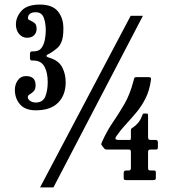

<svg xmlns="http://www.w3.org/2000/svg" viewBox="-20 -783 784 839"><path d="M45 -390.5Q45 -414.5 58 -432.5Q71 -450.5 93.5 -450.5Q135.5 -450.5 135.5 -411Q135.5 -392.5 127 -384Q118.5 -375.5 110 -370.8Q101.5 -366 101.5 -359Q101.5 -348.5 112.2 -341.8Q123 -335 135.5 -335Q167.5 -335 178 -361.2Q188.5 -387.5 188.5 -424.5Q188.5 -463 175.8 -489Q163 -515 134.5 -518Q125 -519 118 -518.8Q111 -518.5 111 -530.5V-546Q111 -558 117.8 -558Q124.5 -558 134 -559Q152.5 -560.5 162.5 -575.2Q172.5 -590 176.2 -610.5Q180 -631 180 -649.5Q180 -683 171 -706.2Q162 -729.5 136 -729.5Q118.5 -729.5 110.2 -722.2Q102 -715 102 -704Q102 -697.5 111.5 -693.8Q121 -690 130.5 -682.8Q140 -675.5 140 -657Q140 -640 129 -629Q118 -618 98 -618Q77.5 -618 63.5 -634.5Q49.5 -651 49.5 -676Q49.5 -708.5 74 -735.8Q98.5 -763 154.5 -763Q208 -763 232.5 -734Q257 -705 257 -658Q257 -621.5 249.5 -602.2Q242 -583 230.8 -573.5Q219.5 -564 208 -556Q198.5 -549.5 190.8 -546.2Q183 -543 183 -538.5Q183 -535 189.8 -532.8Q196.5 -530.5 206.5 -527Q239.5 -514.5 253.2 -486.2Q267 -458 267 -423Q267 -368 234.2 -334.5Q201.5 -301 136.5 -301Q90 -301 67.5 -327Q45 -353 45 -390.5ZM551 -714H604.5L213.5 36H155ZM661 -28.5V-4.5Q661 4 651 4H532.5Q525 4 522.8 2.2Q520.5 0.5 520.5 -7V-27Q520.5 -38 531 -38H542Q552 -38 552 -48V-116.5Q552 -125 550.2 -127.2Q548.5 -129.5 540.5 -129.5H450Q442 -129.5 439.5 -130.8Q437 -132 434 -136L425.5 -147Q422 -151 422.5 -153.8Q423 -156.5 425.5 -162.5Q447.5 -211.5 473.8 -249.5Q500 -287.5 524 -329Q548 -370.5 563.5 -430Q565.5 -437.5 566.8 -441.8Q568 -446 578 -446H625.5Q635.5 -446 638.2 -443.8Q641 -441.5 639.5 -432.5Q633 -387 616 -353.2Q599 -319.5 576.5 -292.5Q554 -265.5 530.8 -240.5Q507.5 -215.5 488.5 -188Q483.5 -181 484.8 -176.2Q486 -171.5 500.5 -171.5H545Q550.5 -171.5 551.2 -173.2Q552 -175 552 -180.5V-211Q552 -219.5 554.2 -221.2Q556.5 -223 561 -226Q573 -234 583.2 -245.8Q593.5 -257.5 601 -277.5Q602.5 -281.5 603.8 -284.2Q605 -287 611 -287H618Q624 -287 625.5 -285.2Q627 -283.5 627 -277.5V-186Q627 -177.5 629.2 -174.5Q631.5 -171.5 640 -171.5H660.5Q670 -171.5 670 -160.5V-141Q670 -133.5 668 -131.5Q666 -129.5 658.5 -129.5H639.5Q631.5 -129.5 629.2 -127Q627 -124.5 627 -117V-50Q627 -42.5 629.2 -40.2Q631.5 -38 639.5 -38H650Q656.5 -38 658.8 -36.5Q661 -35 661 -28.5Z"/></svg>

Font: Besley* Condensed Semi
Style: Regular
Weight: 600
Width: 3
Designer: Owen Earl
Foundry: indestructible type*
Version: Version 3.000; ttfautohint (v1.8.3)